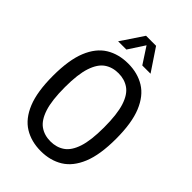

<svg xmlns="http://www.w3.org/2000/svg" viewBox="-274 -1057 1177 1177"><g transform="rotate(45 314.0 -469.0)"><path d="M314 9.5Q231.5 9.5 170 -28.2Q108.5 -66 74.5 -149.2Q40.5 -232.5 40.5 -370Q40.5 -507.5 74.5 -590.8Q108.5 -674 170 -711.8Q231.5 -749.5 314 -749.5Q396 -749.5 457.5 -711.8Q519 -674 553.2 -590.8Q587.5 -507.5 587.5 -370Q587.5 -232.5 553.2 -149.2Q519 -66 457.5 -28.2Q396 9.5 314 9.5ZM314 -74.5Q366.5 -74.5 405.2 -101.2Q444 -128 465 -191.8Q486 -255.5 486 -367Q486 -481.5 465 -546.5Q444 -611.5 405.2 -638.5Q366.5 -665.5 314 -665.5Q261 -665.5 222.5 -638.8Q184 -612 162.8 -548.2Q141.5 -484.5 141.5 -373Q141.5 -258.5 162.8 -193.5Q184 -128.5 222.5 -101.5Q261 -74.5 314 -74.5ZM173.5 -802 270.5 -947H357.5L454.5 -802H383L314 -908L245 -802Z"/></g></svg>

Font: Encode Sans Condensed Condensed Medium
Style: Regular
Weight: 500
Width: 3
Designer: Multiple Designers
Foundry: Impallari Type
Version: Version 3.000; ttfautohint (v1.8.3) -l 8 -r 50 -G 200 -x 14 